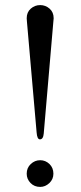

<svg xmlns="http://www.w3.org/2000/svg" viewBox="-20 -736 318 755"><path d="M85 -53Q85 -76 101 -91Q117 -106 138 -106Q159 -106 174.5 -91Q190 -76 190 -53Q190 -31 174 -16Q158 -1 138 -1Q115 -1 100 -16.5Q85 -32 85 -53ZM85 -664Q85 -688 101 -702Q117 -716 138 -716Q159 -716 175 -702Q191 -688 191 -664Q191 -662 190.5 -658.5Q190 -655 190 -653L152 -211Q150 -188 137 -188Q126 -188 124 -215L86 -650Q86 -652 85.5 -657Q85 -662 85 -664Z"/></svg>

Font: CMU Serif
Style: Roman
Weight: 500
Version: Version 0.7.0